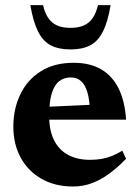

<svg xmlns="http://www.w3.org/2000/svg" viewBox="-20 -700 532 734"><path d="M261.5 -460Q324 -460 367 -434.8Q410 -409.5 433.8 -361Q457.5 -312.5 462 -242.5H132.5V-290.5L385 -302L324 -274.5Q322.5 -319 314 -347.5Q305.5 -376 289.8 -390Q274 -404 250.5 -404Q226 -404 207.5 -390.5Q189 -377 178.5 -345Q168 -313 168 -256.5Q168 -201 186.8 -163.8Q205.5 -126.5 240.5 -107.8Q275.5 -89 324.5 -89Q347.5 -89 368 -92.5Q388.5 -96 408 -103.8Q427.5 -111.5 447.5 -124L462 -93Q431 -61 398.8 -37Q366.5 -13 332 0Q297.5 13 259.5 13Q190 13 138.5 -16.5Q87 -46 59 -97.5Q31 -149 31 -216Q31 -284 57.8 -339.5Q84.5 -395 136 -427.5Q187.5 -460 261.5 -460ZM249.5 -593.5Q279.5 -593.5 300.2 -602.5Q321 -611.5 334.2 -630.8Q347.5 -650 354.5 -680.5H403Q392 -616 373.2 -579Q354.5 -542 324.5 -526.5Q294.5 -511 249.5 -511Q204.5 -511 174.5 -526.5Q144.5 -542 125.8 -579Q107 -616 96 -680.5H144.5Q151.5 -650 164.8 -630.8Q178 -611.5 198.8 -602.5Q219.5 -593.5 249.5 -593.5Z"/></svg>

Font: Newsreader 16pt 16pt
Style: Bold
Weight: 700
Version: Version 1.003